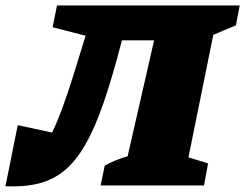

<svg xmlns="http://www.w3.org/2000/svg" viewBox="-70 -680 899 704"><path d="M-50 3 -5 -221 121 -194Q141 -235 160.5 -289Q180 -343 198.5 -402Q217 -461 234 -517L244 -549L123 -580L139 -660H809L795 -587Q770 -577 751.5 -569Q733 -561 712 -552L621 -103L693 -81L678 0H299L314 -73Q333 -83 353 -91.5Q373 -100 398 -107L495 -532H377Q343 -400 311 -306.5Q279 -213 243.5 -151Q208 -89 166 -54.5Q124 -20 71 -7Q18 6 -50 3Z"/></svg>

Font: Piazzolla SC Black
Style: Italic
Weight: 900
Italic angle: -11.3°
Designer: Juan Pablo del Peral
Foundry: Huerta Tipografica
Version: Version 1.330